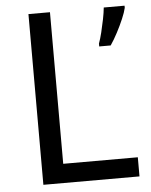

<svg xmlns="http://www.w3.org/2000/svg" viewBox="-52 -757 628 800"><g transform="rotate(-5 262.0 -357.0)"><path d="M97 0V-714H187V-80H499V0ZM499 -705Q495 -687 483.5 -660Q472 -633 457 -604.5Q442 -576 427 -554H379V-566Q386 -585 392.5 -611.5Q399 -638 404.5 -665.5Q410 -693 412 -714H499Z"/></g></svg>

Font: Noto Sans Old Italic
Style: Regular
Weight: 400
Designer: Monotype Design Team
Foundry: Monotype Imaging Inc.
Version: Version 2.003; ttfautohint (v1.8.4.7-5d5b)